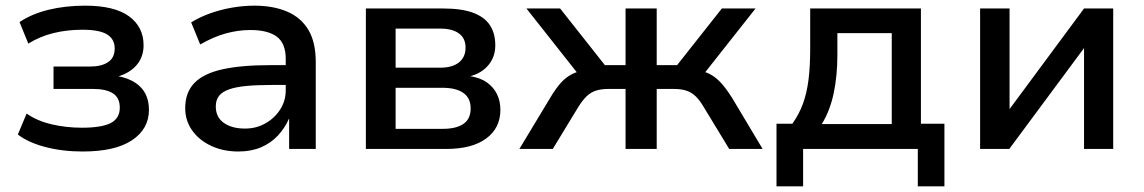

<svg xmlns="http://www.w3.org/2000/svg" viewBox="-20 -526 4040 678"><path d="M272 9Q200 9 139.5 -7Q79 -23 43 -51L74 -125Q111 -99 162.5 -87Q214 -75 269 -75Q339 -75 371 -91.5Q403 -108 403 -146Q403 -181 378.5 -196.5Q354 -212 308 -212H169V-291H298Q338 -291 361.5 -306.5Q385 -322 385 -355Q385 -388 358 -404.5Q331 -421 271 -421Q216 -421 168 -409Q120 -397 80 -372L49 -448Q92 -477 151.5 -491.5Q211 -506 281 -506Q384 -506 435.5 -468.5Q487 -431 487 -366Q487 -326 463.5 -297.5Q440 -269 397 -256V-257Q433 -250 457.5 -234Q482 -218 494 -194Q506 -170 506 -138Q506 -71 446.5 -31Q387 9 272 9Z M822 9Q768 9 725.5 -11Q683 -31 658.5 -65.5Q634 -100 634 -144Q634 -199 666 -232.5Q698 -266 764.5 -281Q831 -296 935 -296H1005V-226H940Q888 -226 850.5 -222.5Q813 -219 789 -210.5Q765 -202 753.5 -187.5Q742 -173 742 -150Q742 -112 770.5 -92Q799 -72 845 -72Q885 -72 917.5 -90.5Q950 -109 969.5 -139.5Q989 -170 989 -207V-318Q989 -373 957.5 -396.5Q926 -420 864 -420Q821 -420 777.5 -408Q734 -396 687 -369L655 -447Q686 -466 722.5 -479Q759 -492 799 -499Q839 -506 878 -506Q945 -506 994 -485Q1043 -464 1069 -420.5Q1095 -377 1095 -307V0H1001V-106H1000Q986 -74 961.5 -47.5Q937 -21 902 -6Q867 9 822 9Z M1272 0V-496H1546Q1610 -496 1650.5 -481Q1691 -466 1710 -437Q1729 -408 1729 -366Q1729 -326 1705.5 -297Q1682 -268 1641 -257Q1677 -251 1700 -234.5Q1723 -218 1735 -193.5Q1747 -169 1747 -138Q1747 -74 1697 -37Q1647 0 1555 0ZM1377 -71H1543Q1591 -71 1616.5 -88.5Q1642 -106 1642 -143Q1642 -180 1616 -198Q1590 -216 1543 -216H1377ZM1377 -287H1535Q1577 -287 1600.5 -305.5Q1624 -324 1624 -358Q1624 -391 1600.5 -408Q1577 -425 1535 -425H1377Z M1814 0 1922 -179Q1942 -213 1960.5 -233.5Q1979 -254 2001.5 -265Q2024 -276 2055 -279L2034 -249L1839 -496H1958L2116 -296H2189V-496H2299V-296H2371L2529 -496H2648L2453 -249L2433 -279Q2463 -276 2484.5 -265.5Q2506 -255 2525 -234.5Q2544 -214 2566 -179L2673 0H2555L2465 -148Q2451 -172 2436.5 -186Q2422 -200 2403.5 -206Q2385 -212 2358 -212H2299V0H2189V-212H2130Q2103 -212 2084.5 -206Q2066 -200 2051.5 -186Q2037 -172 2022 -148L1932 0Z M2722 132V-89H2778Q2802 -123 2815.5 -160Q2829 -197 2835 -244Q2841 -291 2841 -353V-496H3232V-89H3315V132H3221V0H2816V132ZM2882 -88H3129V-409H2937V-331Q2937 -259 2924 -197Q2911 -135 2882 -88Z M3441 0V-496H3545V-134H3540L3808 -496H3911V0H3808V-363H3813L3544 0Z"/></svg>

Font: Nunito Sans 8pt SemiBold
Style: Regular
Weight: 600
Version: Version 3.101;gftools[0.9.27]